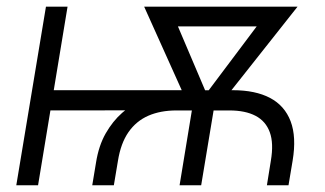

<svg xmlns="http://www.w3.org/2000/svg" viewBox="-20 -549 962 569"><path d="M253.4 0 264.6 -67.4Q272.5 -117.2 293.2 -153.6Q314 -189.9 342 -214.6Q370.1 -239.3 400.9 -253.9Q431.6 -268.6 461.2 -274.9Q490.7 -281.2 514.2 -281.2L669.9 -281.7Q736.8 -281.7 780.3 -258.8Q823.7 -235.8 841.3 -189.5Q858.9 -143.1 847.2 -72.8L835 0H771L782.7 -72.8Q791.5 -124.5 779.5 -157.2Q767.6 -189.9 737.3 -205.8Q707 -221.7 659.7 -221.7H502.9Q455.6 -221.7 419.7 -206.1Q383.8 -190.4 360.8 -157.5Q337.9 -124.5 329.6 -72.8L317.4 0ZM28.3 0 116.2 -529.3H180.2L92.8 0ZM103 -221.7 113.3 -281.7H535.2L524.9 -222.2ZM512.2 0 557.1 -273.4H621.6L576.2 0ZM544.9 -223.1 407.2 -529.3H482.4L606 -238.8L592.8 -223.1ZM574.2 -223.1 567.9 -240.7 784.7 -529.3H861.8L619.6 -223.1ZM455.1 -470.7 464.8 -529.3H814L804.7 -470.7Z"/></svg>

Font: Inter 24pt Light
Style: Italic
Weight: 300
Italic angle: -9.3988°
Designer: Rasmus Andersson
Foundry: rsms
Version: Version 4.001;git-66647c0bb